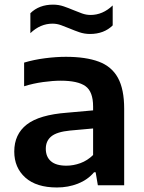

<svg xmlns="http://www.w3.org/2000/svg" viewBox="-20 -799 620 828"><path d="M225.5 9.5Q137 9.5 89.2 -33.2Q41.5 -76 41.5 -145.5Q41.5 -220 95.5 -262Q149.5 -304 269.5 -313L381.5 -323V-339.5Q381.5 -404 348.5 -427.5Q315.5 -451 242 -451Q208.5 -451 166.2 -445.2Q124 -439.5 84 -427V-529Q125.5 -541.5 173.8 -547.8Q222 -554 264 -554Q350 -554 405.8 -533.2Q461.5 -512.5 488.5 -463.5Q515.5 -414.5 515.5 -330V0H402L392.5 -56H385.5Q358 -23.5 316 -7Q274 9.5 225.5 9.5ZM177.5 -157.5Q177.5 -123 199.5 -103.8Q221.5 -84.5 266.5 -84.5Q296.5 -84.5 326.8 -95.5Q357 -106.5 381.5 -130.5V-245L282 -236Q225.5 -230.5 201.5 -211Q177.5 -191.5 177.5 -157.5ZM368 -652.5Q344 -652.5 322.2 -660Q300.5 -667.5 280.5 -676Q261.5 -684 243.2 -690.5Q225 -697 206.5 -697Q154 -697 111 -656V-742Q148.5 -779 209 -779Q233 -779 254.8 -771.5Q276.5 -764 296.5 -755.5Q315.5 -747.5 333.8 -741Q352 -734.5 370.5 -734.5Q423 -734.5 466 -775.5V-689.5Q428.5 -652.5 368 -652.5Z"/></svg>

Font: Encode Sans SmExp SmBold
Style: Regular
Weight: 600
Width: 6
Designer: Multiple Designers
Foundry: Impallari Type
Version: Version 3.002; ttfautohint (v1.8.3) -l 8 -r 50 -G 200 -x 14 